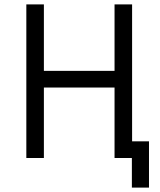

<svg xmlns="http://www.w3.org/2000/svg" viewBox="-20 -720 727 875"><path d="M581 135H659V-76H561L502 0H581ZM100 0H180V-321H502V0H582V-700H502V-397H180V-700H100Z"/></svg>

Font: Fixel Variable
Style: Regular
Weight: 100
Width: 3
Designer: AlfaBravo + MacPaw
Foundry: Kyrylo Tkachov, Marchela Mozhyna, Serhii Makarenko, Maria Weinstein, Zakhar Kryvoshyya
Version: Version 1.211